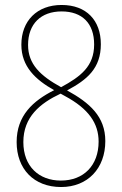

<svg xmlns="http://www.w3.org/2000/svg" viewBox="-20 -794 491 773"><path d="M226 -41C333 -41 404 -116 404 -226C404 -325 341 -380 250 -430C331 -473 386 -519 386 -616C386 -712 328 -774 228 -774C129 -774 66 -710 66 -614C66 -526 123 -473 198 -431C113 -388 47 -329 47 -222C47 -114 116 -41 226 -41ZM226 -443C142 -489 93 -536 93 -613C93 -698 145 -748 228 -748C311 -748 359 -700 359 -615C359 -527 305 -486 226 -443ZM225 -67C137 -67 74 -124 74 -222C74 -323 141 -378 224 -417L242 -407C337 -356 377 -297 377 -224C377 -128 317 -67 225 -67Z"/></svg>

Font: Noto Sans Tamil UI Condensed Thin
Style: Regular
Weight: 100
Width: 3
Designer: Jelle Bosma - Monotype Design Team
Foundry: Monotype Imaging Inc.
Version: Version 2.004